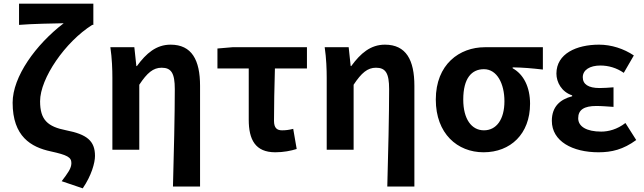

<svg xmlns="http://www.w3.org/2000/svg" viewBox="-20 -818 3519 1049"><path d="M432 211C480 141 499 71 499 34C499 -49 454 -84 342 -106C240 -126 199 -163 199 -265C199 -390 337 -590 484 -682H490V-798H84V-682C154 -688 276 -690 328 -691C175 -574 49 -399 49 -257C49 -72 150 -14 257 9C348 29 370 41 370 73C370 102 351 127 317 172Z M925 201H1073V-349C1073 -490 1028 -574 912 -574C834 -574 779 -527 728 -457H725L714 -560H583C592 -499 594 -437 594 -393V0H741V-355C784 -420 817 -448 863 -448C916 -448 935 -418 935 -331C935 -193 930 24 925 201Z M1484 14C1529 14 1569 6 1601 -4L1582 -114C1558 -108 1541 -106 1521 -106C1494 -106 1477 -118 1477 -158C1477 -236 1479 -340 1482 -444H1657V-560H1250L1168 -553V-444H1339V-164C1339 -55 1375 14 1484 14Z M2096 201H2244V-349C2244 -490 2199 -574 2083 -574C2005 -574 1950 -527 1899 -457H1896L1885 -560H1754C1763 -499 1765 -437 1765 -393V0H1912V-355C1955 -420 1988 -448 2034 -448C2087 -448 2106 -418 2106 -331C2106 -193 2101 24 2096 201Z M2622 14C2769 14 2876 -86 2876 -251C2876 -342 2841 -412 2781 -445V-450C2841 -449 2884 -445 2946 -438V-560H2629C2491 -560 2361 -467 2361 -274C2361 -88 2479 14 2622 14ZM2624 -106C2556 -106 2511 -168 2511 -274C2511 -391 2557 -440 2624 -440C2696 -440 2736 -360 2736 -265C2736 -165 2692 -106 2624 -106Z M3250 14C3322 14 3385 -1 3456 -53L3397 -146C3352 -111 3304 -99 3265 -99C3184 -99 3139 -127 3139 -172C3139 -218 3171 -239 3238 -239C3268 -239 3300 -236 3332 -234V-341C3306 -339 3279 -337 3256 -337C3194 -337 3164 -358 3164 -396C3164 -436 3203 -460 3260 -460C3305 -460 3349 -447 3388 -420L3443 -515C3388 -552 3320 -574 3253 -574C3130 -574 3020 -525 3020 -416C3020 -369 3048 -316 3106 -297V-292C3040 -275 2995 -235 2995 -158C2995 -46 3108 14 3250 14Z"/></svg>

Font: Noto Sans JP
Style: Bold
Weight: 700
Designer: Ryoko NISHIZUKA  (kana, bopomofo & ideographs); Paul D. Hunt (Latin, Greek & Cyrillic); Sandoll Communications , Soo-you
Foundry: Adobe
Version: Version 2.002;hotconv 1.0.116;makeotfexe 2.5.65601